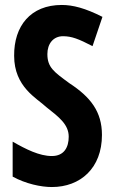

<svg xmlns="http://www.w3.org/2000/svg" viewBox="-20 -744 463 774"><path d="M391 -200C391 -294 345 -353 259 -409C198 -454 171 -472 171 -526C171 -568 195 -598 234 -598C269 -598 297 -587 353 -558L393 -676C324 -711 274 -724 229 -724C103 -724 36 -639 37 -519C37 -393 129 -348 167 -312C218 -272 257 -242 257 -193C257 -151 239 -115 189 -115C139 -115 85 -142 31 -173V-32C84 -3 145 10 189 10C304 10 391 -66 391 -200Z"/></svg>

Font: Noto Sans Tamil ExtraCondensed
Style: Bold
Weight: 700
Width: 2
Designer: Jelle Bosma - Monotype Design Team
Foundry: Monotype Imaging Inc.
Version: Version 2.004